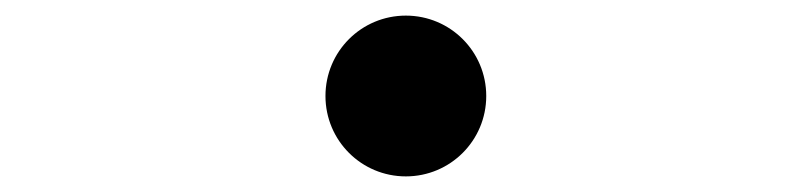

<svg xmlns="http://www.w3.org/2000/svg" viewBox="-20 -503 1040 246"><path d="M603 -380C603 -437 557 -483 500 -483C443 -483 397 -437 397 -380C397 -323 443 -277 500 -277C557 -277 603 -323 603 -380Z"/></svg>

Font: Source Han Serif CN SemiBold
Style: Regular
Weight: 600
Designer: Ryoko NISHIZUKA 西塚涼子 (kana & ideographs); Frank Grießhammer (Latin, Greek & Cyrillic); Wenlong ZHANG 张文龙 (bopomofo); San
Foundry: Adobe Systems Incorporated
Version: Version 1.000;PS 1;hotconv 16.6.53;makeotf.lib2.5.65590